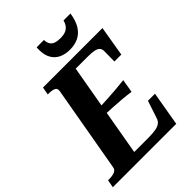

<svg xmlns="http://www.w3.org/2000/svg" viewBox="-279 -1021 1137 1137"><g transform="rotate(-45 289.5 -452.5)"><path d="M546 -215 509 0H-22L-13 -49H-4Q22 -49 41 -56Q60 -63 63 -84L158 -624Q162 -646 146 -653.5Q130 -661 103 -661H94L103 -710H601L569 -520H511L512 -602Q513 -622 503 -633Q493 -644 472 -648Q451 -652 417 -652H319L215 -58H332Q371 -58 395 -62.5Q419 -67 432.5 -77.5Q446 -88 452 -109L487 -215ZM250 -389Q292 -391 329 -393Q366 -395 401 -398Q436 -401 470 -405L456 -321Q423 -326 389 -329Q355 -332 318.5 -334Q282 -336 241 -338ZM376 -755Q415 -755 446.5 -770Q478 -785 499 -818Q520 -851 528 -905H470Q464 -883 453 -869.5Q442 -856 425 -849.5Q408 -843 384 -843Q358 -843 341 -849Q324 -855 315.5 -868.5Q307 -882 306 -905H245Q244 -899 244 -894Q244 -889 244 -883Q244 -841 260 -812.5Q276 -784 305.5 -769.5Q335 -755 376 -755Z"/></g></svg>

Font: Roboto Serif 72pt SemiCondensed SemiBold
Style: Italic
Weight: 600
Width: 4
Italic angle: -10°
Designer: Greg Gazdowicz
Foundry: Commercial Type
Version: Version 1.008